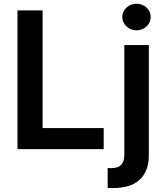

<svg xmlns="http://www.w3.org/2000/svg" viewBox="-20 -782 866 1007"><path d="M71.7 0V-727.3H203.5V-110.4H523.8V0ZM544.7 99.1Q550.1 99.4 554.3 99.6Q558.6 99.8 563.2 99.8Q600.1 99.8 616.1 81.9Q632.1 63.9 632.1 29.5V-545.5H760.7V31.2Q760.7 75.6 747.9 108.1Q735.1 140.6 710.9 162.1Q686.8 183.6 651.5 194.1Q616.1 204.5 571 204.5Q564.3 204.5 558.1 204.4Q551.8 204.2 544.7 203.8ZM621.4 -692.5Q621.4 -707.7 627.5 -720.5Q633.5 -733.3 643.8 -742.7Q654.1 -752.1 667.6 -757.3Q681.1 -762.4 696 -762.4Q710.9 -762.4 724.4 -757.3Q737.9 -752.1 748 -742.9Q758.2 -733.7 764.2 -720.9Q770.2 -708.1 770.2 -692.5Q770.2 -677.2 764.2 -664.4Q758.2 -651.6 747.9 -642.4Q737.6 -633.2 724.1 -628Q710.6 -622.9 696 -622.9Q681.5 -622.9 668 -628Q654.5 -633.2 644.2 -642.6Q633.9 -652 627.7 -664.8Q621.4 -677.6 621.4 -692.5Z"/></svg>

Font: Inter P Semi Bold
Style: Regular
Weight: 600
Designer: Rasmus Andersson
Foundry: rsms
Version: Version 3.018;git-588b23468